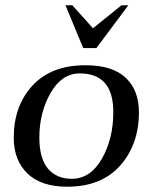

<svg xmlns="http://www.w3.org/2000/svg" viewBox="-20 -697 587 727"><path d="M295 -515 228 -677H254L332 -590L440 -677H466L345 -515ZM129 -176Q129 -97 161.5 -58.5Q194 -20 252 -20Q322 -20 365.5 -95.5Q409 -171 409 -273Q409 -419 282 -419Q214 -419 171.5 -345Q129 -271 129 -176ZM234 10Q136 10 84 -40Q32 -90 32 -176Q32 -296 103 -373Q174 -450 304 -450Q405 -450 455.5 -403Q506 -356 506 -272Q506 -150 435 -70Q364 10 234 10Z"/></svg>

Font: Judson
Style: Italic
Weight: 400
Italic angle: -9.5°
Version: Version 20110429